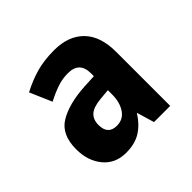

<svg xmlns="http://www.w3.org/2000/svg" viewBox="-103 -820 553 553"><g transform="rotate(-45 173.0 -544.0)"><path d="M181 -722Q239 -722 271.5 -689Q304 -656 304 -592V-372H238L222 -426Q205 -398 180.5 -382Q156 -366 119 -366Q75 -366 49.5 -397Q24 -428 24 -475Q24 -535 63 -558.5Q102 -582 169 -586L209 -588V-600Q209 -647 162 -647Q139 -647 117.5 -639.5Q96 -632 73 -620L44 -687Q76 -704 108 -713Q140 -722 181 -722ZM176 -528Q145 -525 132 -513Q119 -501 119 -479Q119 -440 155 -440Q181 -440 195 -461Q209 -482 209 -514V-531Z"/></g></svg>

Font: Noto Sans Lao Condensed
Style: Bold
Weight: 700
Width: 3
Designer: Monotype Design Team
Foundry: Monotype Imaging Inc.
Version: Version 2.003; ttfautohint (v1.8.4.7-5d5b)